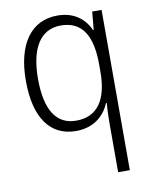

<svg xmlns="http://www.w3.org/2000/svg" viewBox="-87 -606 714 906"><g transform="rotate(-10 270.5 -153.0)"><path d="M405 0V236H461V-532H416L408 -445H405C380 -501 330 -542 251 -542C122 -542 51 -437 51 -264C51 -84 122 10 244 10C325 10 379 -33 405 -95H409C406 -65 405 -24 405 0ZM253 -38C158 -38 109 -114 109 -263C109 -408 159 -493 258 -493C360 -493 405 -419 405 -280V-246C405 -114 357 -38 253 -38Z"/></g></svg>

Font: Noto Sans Malayalam SemiCondensed Light
Style: Regular
Weight: 300
Width: 4
Designer: Jelle Bosma - Monotype Design Team
Foundry: Monotype Imaging Inc.
Version: Version 2.104